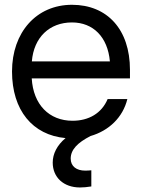

<svg xmlns="http://www.w3.org/2000/svg" viewBox="-20 -578 605 818"><path d="M320.8 220.7C335 220.7 352.1 219.2 369.1 216.3V147.5C360.4 148.4 351.1 148.9 342.8 148.9C306.2 148.9 281.2 130.9 281.2 97.7C281.2 59.6 310.5 29.8 365.7 1.5C443.8 -21 503.4 -77.6 522.5 -155.8H438.5C413.1 -95.2 357.9 -63.5 289.1 -63.5C189.5 -63.5 121.6 -132.3 115.2 -244.1H533.7V-280.3C533.7 -453.1 436.5 -557.6 286.6 -557.6C135.3 -557.6 31.2 -440.4 31.2 -273.4C31.2 -108.4 118.7 -2.4 259.3 10.3C222.7 41 204.6 77.6 204.6 114.7C204.6 177.7 251 220.7 320.8 220.7ZM115.7 -316.4C124 -418.9 190.9 -482.4 286.6 -482.4C377 -482.4 439 -420.4 448.2 -316.4Z"/></svg>

Font: Guggenheim Sans Display
Style: Regular
Weight: 400
Designer: Modified by Tom Baber under direction of Pentagram Design 2023
Foundry: rsms
Version: Version 1.001;Glyphs 3.1.2 (3151)